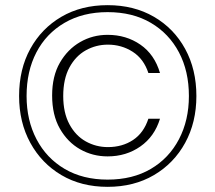

<svg xmlns="http://www.w3.org/2000/svg" viewBox="-20 -721 835 744"><path d="M397 3Q295 3 218 -42.5Q141 -88 97.5 -167.5Q54 -247 54 -349Q54 -453 97.5 -532Q141 -611 218 -656Q295 -701 397 -701Q499 -701 576.5 -656Q654 -611 697.5 -531.5Q741 -452 741 -349Q741 -247 697.5 -167.5Q654 -88 576.5 -42.5Q499 3 397 3ZM397 -115Q339 -115 290.5 -142.5Q242 -170 212 -222.5Q182 -275 182 -351Q182 -426 212 -478Q242 -530 290.5 -558Q339 -586 397 -586Q469 -586 524 -548Q579 -510 600 -438H555Q537 -493 494 -520.5Q451 -548 398 -548Q352 -548 312.5 -526Q273 -504 249 -459.5Q225 -415 225 -349Q225 -284 249 -239.5Q273 -195 312.5 -173Q352 -151 398 -151Q454 -151 495.5 -178.5Q537 -206 555 -261H600Q579 -192 524 -153.5Q469 -115 397 -115ZM397 -25Q494 -25 564.5 -66.5Q635 -108 673.5 -181.5Q712 -255 712 -349Q712 -445 673.5 -518Q635 -591 564.5 -632.5Q494 -674 397 -674Q301 -674 230 -632.5Q159 -591 121 -518Q83 -445 83 -349Q83 -255 121.5 -181.5Q160 -108 230.5 -66.5Q301 -25 397 -25Z"/></svg>

Font: DM Sans 28pt ExtraLight
Style: Regular
Weight: 250
Version: Version 4.004;gftools[0.9.30]